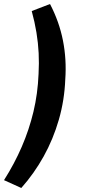

<svg xmlns="http://www.w3.org/2000/svg" viewBox="-50 -741 436 956"><path d="M56 195 -30 156Q22 74 58.5 -10.5Q95 -95 116.5 -184.5Q138 -274 142 -373Q145 -426 142.5 -476.5Q140 -527 131.5 -579Q123 -631 108 -686L199 -721Q245 -633 263.5 -539Q282 -445 275 -346Q271 -242 243 -145Q215 -48 167.5 37.5Q120 123 56 195Z"/></svg>

Font: Nunito Sans 10pt
Style: Bold Italic
Weight: 700
Italic angle: -9°
Designer: Vernon Adams
Foundry: Vernon Adams
Version: Version 3.101;gftools[0.9.27]